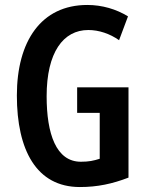

<svg xmlns="http://www.w3.org/2000/svg" viewBox="-20 -744 596 774"><path d="M291 -392V-289H382V-104C357 -96 338 -92 306 -92C206 -92 168 -205 168 -356C168 -533 235 -623 336 -623C379 -623 423 -608 460 -582L496 -678C449 -707 392 -724 332 -724C146 -724 48 -578 48 -359C48 -139 127 10 302 10C373 10 433 -3 498 -28V-392Z"/></svg>

Font: Noto Sans Gurmukhi UI ExtraCondensed SemiBold
Style: Regular
Weight: 600
Width: 2
Designer: Jelle Bosma - Monotype Design Team
Foundry: Monotype Imaging Inc.
Version: Version 2.004